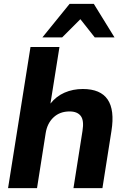

<svg xmlns="http://www.w3.org/2000/svg" viewBox="-20 -981 653 1001"><path d="M22 0ZM22 0 139 -736H290L243 -441Q273 -479 316.5 -498Q360 -517 412 -517Q596 -517 561 -298L514 0H363L410 -298Q419 -353 401 -376.5Q383 -400 343 -400Q292 -400 259 -369Q226 -338 218 -286L173 0ZM201 -786 343 -961H469L577 -786H474L399 -881L304 -786Z"/></svg>

Font: Winston
Style: Bold Italic
Weight: 700
Italic angle: -9°
Designer: Original fonts by Vernon Adams / Changes by Cristiano Sobral
Foundry: Original fonts by Vernon Adams / Changes by Cristiano Sobral
Version: Version 2.503;July 17, 2020;FontCreator 13.0.0.2655 64-bit